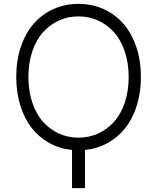

<svg xmlns="http://www.w3.org/2000/svg" viewBox="-20 -757 802 980"><path d="M699.2 -364Q699.2 -285.2 678.3 -218.2Q657.3 -151.3 619.7 -103.7Q582 -56.1 529.3 -27Q476.6 2.1 413.7 8.5V203.1H347.7V8.5Q284.8 2.1 232.2 -26.8Q179.7 -55.8 142.2 -103.3Q104.8 -150.9 83.8 -217.9Q62.9 -284.8 62.9 -364Q62.9 -448.2 86.5 -518.1Q110.1 -588.1 152.2 -636.2Q194.2 -684.3 253 -710.8Q311.8 -737.2 380.7 -737.2Q449.9 -737.2 508.7 -710.8Q567.5 -684.3 609.6 -636.2Q651.6 -588.1 675.4 -518.1Q699.2 -448.2 699.2 -364ZM616.8 -233.1Q636.7 -292.3 636.7 -364Q636.7 -435.7 616.8 -494.7Q596.9 -553.6 562.1 -592.3Q527.3 -631 480.8 -652.2Q434.3 -673.3 380.7 -673.3Q327.1 -673.3 280.5 -652.2Q234 -631 199.4 -592.3Q164.8 -553.6 144.9 -494.7Q125 -435.7 125 -364Q125 -292.3 144.9 -233.3Q164.8 -174.4 199.4 -135.5Q234 -96.6 280.5 -75.5Q327.1 -54.3 380.7 -54.3Q434.3 -54.3 480.8 -75.5Q527.3 -96.6 562.1 -135.3Q596.9 -174 616.8 -233.1Z"/></svg>

Font: Inter Light BETA
Style: Regular
Weight: 300
Designer: Rasmus Andersson
Foundry: rsms
Version: Version 3.011;git-f93a4a705